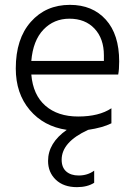

<svg xmlns="http://www.w3.org/2000/svg" viewBox="-20 -533 559 791"><path d="M266 -456Q202 -456 159 -411Q116 -366 109 -282H408V-305Q408 -374 369.5 -415Q331 -456 266 -456ZM368 220Q340 238 297 238Q242 238 210 207.5Q178 177 178 130Q178 56 255 2Q160 -12 102.5 -80Q45 -148 45 -251Q45 -373 107 -443Q169 -513 268 -513Q361 -513 416 -452Q471 -391 471 -280Q471 -246 467 -226H109Q116 -142 167 -97.5Q218 -53 302 -53Q388 -53 439 -87V-25Q403 -7 343 2Q234 52 234 125Q234 157 253 173.5Q272 190 304 190Q341 190 368 170Z"/></svg>

Font: Hind Madurai Light
Style: Regular
Weight: 300
Designer: Jyotish Sonowal
Foundry: Indian Type Foundry
Version: Version 1.001;PS 1.0;hotconv 1.0.86;makeotf.lib2.5.63406; tt